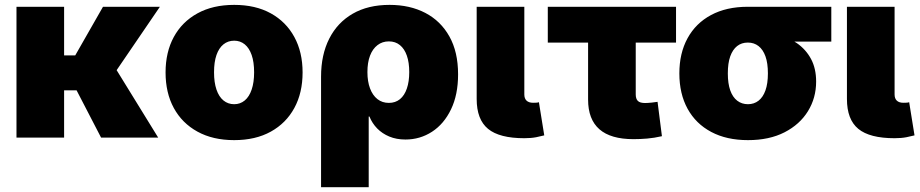

<svg xmlns="http://www.w3.org/2000/svg" viewBox="-20 -567 3792 791"><path d="M244.1 -539.1V0H47.9V-539.1ZM638.7 -539.1 403.8 -194.8H207.5L203.1 -338.9H290L404.3 -539.1ZM396.5 0 291 -203.6 457 -283.7 631.8 0Z M944.8 10.3Q856.9 10.3 793.5 -24.7Q730 -59.6 696 -122.1Q662.1 -184.6 662.1 -268.6Q662.1 -352.1 696 -414.6Q730 -477.1 793.5 -512Q856.9 -546.9 944.8 -546.9Q1032.7 -546.9 1095.7 -512Q1158.7 -477.1 1192.6 -414.6Q1226.6 -352.1 1226.6 -268.6Q1226.6 -184.6 1192.6 -122.1Q1158.7 -59.6 1095.7 -24.7Q1032.7 10.3 944.8 10.3ZM944.8 -137.7Q969.7 -137.7 988.3 -153.1Q1006.8 -168.5 1016.8 -198Q1026.9 -227.5 1026.9 -269Q1026.9 -311.5 1016.8 -340.3Q1006.8 -369.1 988.3 -384.3Q969.7 -399.4 944.8 -399.4Q919.4 -399.4 900.6 -384.3Q881.8 -369.1 871.8 -340.3Q861.8 -311.5 861.8 -269Q861.8 -227.5 871.8 -198Q881.8 -168.5 900.6 -153.1Q919.4 -137.7 944.8 -137.7Z M1302.7 204.1V-251Q1302.7 -341.3 1336.4 -407.7Q1370.1 -474.1 1433.1 -510.5Q1496.1 -546.9 1585 -546.9Q1668.9 -546.9 1732.4 -513.7Q1795.9 -480.5 1831.5 -416.7Q1867.2 -353 1867.2 -260.7Q1867.2 -176.8 1838.1 -116.5Q1809.1 -56.2 1759.8 -24.2Q1710.4 7.8 1650.4 7.8Q1613.3 7.8 1584 -4.4Q1554.7 -16.6 1533.9 -37.8Q1513.2 -59.1 1502 -86.9H1499V204.1ZM1582 -143.1Q1608.9 -143.1 1627.7 -158.4Q1646.5 -173.8 1656.2 -202.4Q1666 -231 1666 -270Q1666 -309.6 1656.2 -337.6Q1646.5 -365.7 1627.7 -381.1Q1608.9 -396.5 1582 -396.5Q1555.2 -396.5 1535.2 -381.1Q1515.1 -365.7 1504.4 -337.6Q1493.7 -309.6 1493.7 -270Q1493.7 -231.4 1504.4 -202.9Q1515.1 -174.3 1534.9 -158.7Q1554.7 -143.1 1582 -143.1Z M2140.1 2.4Q2037.6 2.4 1990.7 -36.1Q1943.8 -74.7 1943.8 -159.2V-539.1H2140.1V-177.7Q2140.1 -161.1 2149.4 -152.3Q2158.7 -143.6 2176.3 -143.6Q2185.1 -143.6 2190.7 -144Q2196.3 -144.5 2200.2 -146L2222.2 -9.3Q2210 -5.9 2189 -1.7Q2168 2.4 2140.1 2.4Z M2589.8 6.3Q2496.1 6.3 2449.5 -34.4Q2402.8 -75.2 2402.8 -156.7V-391.6H2236.8V-539.1H2765.1V-391.6H2599.1V-178.2Q2599.1 -159.7 2607.9 -151.1Q2616.7 -142.6 2637.7 -142.6Q2647.9 -142.6 2664.6 -144.3Q2681.2 -146 2689 -147.5L2707 -5.9Q2674.8 1.5 2645.8 3.9Q2616.7 6.3 2589.8 6.3Z M3061.5 10.3Q2973.6 10.3 2910.2 -23.4Q2846.7 -57.1 2812.7 -118.9Q2778.8 -180.7 2778.8 -264.6Q2778.8 -347.7 2812.5 -409.4Q2846.2 -471.2 2909.4 -505.1Q2972.7 -539.1 3060.5 -539.1H3404.8V-395.5H3166.5L3060.5 -391.6Q3035.2 -391.6 3016.8 -377.2Q2998.5 -362.8 2988.5 -335Q2978.5 -307.1 2978.5 -264.6Q2978.5 -222.7 2988.5 -194.6Q2998.5 -166.5 3017.3 -152.1Q3036.1 -137.7 3061.5 -137.7Q3086.4 -137.7 3105 -152.1Q3123.5 -166.5 3133.5 -194.6Q3143.6 -222.7 3143.6 -264.6Q3143.6 -307.1 3133.5 -335Q3123.5 -362.8 3105 -377.2Q3086.4 -391.6 3061.5 -391.6V-440.9Q3122.1 -440.9 3173.6 -428.2Q3225.1 -415.5 3262.7 -389.4Q3300.3 -363.3 3321.3 -324Q3342.3 -284.7 3342.3 -231Q3342.3 -163.6 3308.6 -108.9Q3274.9 -54.2 3212.2 -22Q3149.4 10.3 3061.5 10.3Z M3665.5 2.4Q3563 2.4 3516.1 -36.1Q3469.2 -74.7 3469.2 -159.2V-539.1H3665.5V-177.7Q3665.5 -161.1 3674.8 -152.3Q3684.1 -143.6 3701.7 -143.6Q3710.4 -143.6 3716.1 -144Q3721.7 -144.5 3725.6 -146L3747.6 -9.3Q3735.4 -5.9 3714.4 -1.7Q3693.4 2.4 3665.5 2.4Z"/></svg>

Font: Inter 18pt Black
Style: Regular
Weight: 900
Designer: Rasmus Andersson
Foundry: rsms
Version: Version 4.001;git-66647c0bb